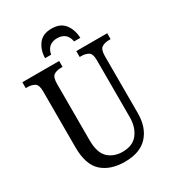

<svg xmlns="http://www.w3.org/2000/svg" viewBox="-215 -1026 1046 1156"><g transform="rotate(-30 308.0 -448.0)"><path d="M310 10Q210 10 152 -42Q94 -94 94 -216V-605Q94 -649 74 -661Q54 -673 25 -673H13V-714H269V-673H258Q228 -673 208.5 -660.5Q189 -648 189 -601V-210Q189 -122 228 -85.5Q267 -49 328 -49Q399 -49 433.5 -94.5Q468 -140 468 -207V-605Q468 -649 448.5 -661Q429 -673 399 -673H388V-714H603V-673H592Q562 -673 542 -660.5Q522 -648 522 -601V-205Q522 -106 468.5 -48Q415 10 310 10ZM204 -771Q205 -827 234.5 -866.5Q264 -906 326 -906Q388 -906 417.5 -866.5Q447 -827 449 -771H406Q399 -807 378.5 -823Q358 -839 326 -839Q295 -839 274 -823Q253 -807 246 -771Z"/></g></svg>

Font: Noto Serif Condensed
Style: Regular
Weight: 400
Width: 3
Designer: Monotype Design Team
Foundry: Monotype Imaging Inc.
Version: Version 2.013; ttfautohint (v1.8.4.7-5d5b)